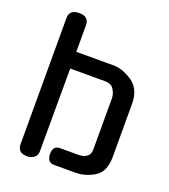

<svg xmlns="http://www.w3.org/2000/svg" viewBox="-145 -905 895 1015"><g transform="rotate(20 302.0 -397.0)"><path d="M126 6Q71 6 71 -42V-752Q71 -800 126 -800Q181 -800 181 -752V-602H392Q442 -602 498 -564Q552 -526 552 -444V-146Q552 -63 503 -32Q453 0 391 0H273Q237 0 235 -47Q235 -94 273 -94H373Q442 -94 442 -147V-435Q442 -462 426 -485L427 -484Q414 -508 374 -508H181L180 -42Q180 -19 164 -6.5Q148 6 126 6Z"/></g></svg>

Font: Gugi Cyrillic
Style: Regular
Weight: 400
Foundry: TAE System & Typefaces Co.
Version: Version 3.10 September 15, 2020